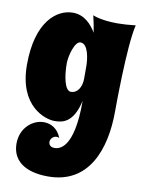

<svg xmlns="http://www.w3.org/2000/svg" viewBox="-91 -638 722 961"><g transform="rotate(10 269.5 -157.0)"><path d="M522 -561C487 -557 456 -555 430 -555C343 -555 304 -574 304 -574C311 -545 317 -516 321 -488C298 -527 261 -569 202 -569C120 -569 20 -492 20 -273C20 -61 158 -19 204 -19C245 -19 300 -27 326 -143C327 106 249 114 227 114C215 114 198 108 198 88C198 71 214 57 229 57C234 57 239 58 243 61C226 16 191 -4 154 -4C97 -4 37 45 37 125C37 205 95 260 221 260C425 260 495 79 495 -120C495 -120 495 -453 522 -561ZM314 -253C314 -212 294 -177 260 -177C228 -177 215 -251 215 -314C215 -350 235 -429 265 -429C305 -429 314 -352 314 -316Z"/></g></svg>

Font: Spicy Rice
Style: Regular
Weight: 400
Designer: Astigmatic (AOETI)
Foundry: Astigmatic (AOETI)
Version: Version 1.000